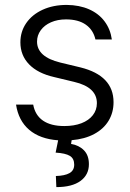

<svg xmlns="http://www.w3.org/2000/svg" viewBox="-20 -558 525 777"><path d="M247.1 -479.5Q212.9 -479.5 186.3 -467.8Q159.7 -456.1 144.8 -435.5Q129.9 -415 129.9 -389.6Q129.9 -327.6 224.6 -304.7L305.7 -285.2Q439.5 -252 439.5 -144.5Q439.5 -102.5 419.4 -69.3Q399.4 -36.1 361.1 -15.6Q322.8 4.9 270 9.3L267.6 24.4Q299.8 29.8 319.8 50.3Q339.8 70.8 339.8 106.4Q339.8 149.4 305.7 174.3Q271.5 199.2 208 199.2L206.1 154.3Q242.2 153.3 261.2 142.6Q280.3 131.8 280.3 108.4Q280.3 83.5 262.7 72.8Q245.1 62 205.1 59.6L215.3 9.8Q141.6 4.4 98.1 -32.7Q54.7 -69.8 44.9 -134.8H114.3Q122.1 -91.8 154.1 -69.8Q186 -47.9 240.2 -47.9Q279.8 -47.9 309.6 -59.3Q339.4 -70.8 355.7 -91.8Q372.1 -112.8 372.1 -140.6Q372.1 -205.1 280.3 -226.6L199.2 -246.1Q132.8 -261.2 97.7 -297.6Q62.5 -334 62.5 -386.7Q62.5 -430.2 86.2 -464.6Q109.9 -499 152.6 -518.6Q195.3 -538.1 250 -538.1Q301.3 -537.6 340.6 -520.3Q379.9 -502.9 403.3 -471.4Q426.8 -439.9 432.6 -398.4H366.2Q357.4 -437 327.1 -458.3Q296.9 -479.5 247.1 -479.5Z"/></svg>

Font: Pretendard Light
Style: Regular
Weight: 300
Designer: Base glyphs from Inter by Rasmus Andersson; Hangeul glyphs from Noto Sans CJK(Source Han Sans) by Jang Soo-young and Kan
Foundry: Kil Hyung-jin
Version: Version 1.309